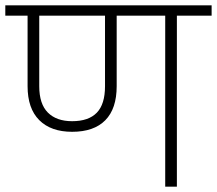

<svg xmlns="http://www.w3.org/2000/svg" viewBox="-35 -704 818 724"><path d="M763 -645H632V0H588V-645H405V-379Q405 -294 362 -250.5Q319 -207 237 -207Q157 -207 113 -251Q69 -295 69 -379V-645H-15V-684H763ZM361 -645H113V-379Q113 -312 145.5 -279.5Q178 -247 237 -247Q299 -247 330 -279Q361 -311 361 -379Z"/></svg>

Font: FiraGO ExtraLight
Style: Regular
Weight: 200
Designer: bBox Type
Foundry: bBox Type GmbH
Version: Version 1.001